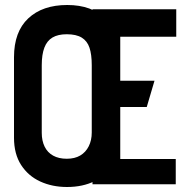

<svg xmlns="http://www.w3.org/2000/svg" viewBox="-20 -737 757 768"><path d="M350 0H683V-101H461L461 -309H567L598 -414H461V-590H685V-700H350ZM36 -508V-186Q36 -121 64.5 -77Q93 -33 141 -11Q189 11 248 11Q311 11 358.5 -12.5Q406 -36 432 -80.5Q458 -125 458 -186V-507Q458 -605 403 -661Q348 -717 249 -717Q150 -717 93 -663.5Q36 -610 36 -508ZM147 -206V-476Q147 -519 157.5 -546.5Q168 -574 190 -587Q212 -600 247 -600Q285 -600 307 -586.5Q329 -573 338 -546Q347 -519 347 -476V-207Q347 -176 335 -152Q323 -128 301 -115Q279 -102 247 -102Q215 -102 192.5 -114.5Q170 -127 158.5 -150.5Q147 -174 147 -206Z"/></svg>

Font: Advent Pro
Style: Regular
Weight: 400
Designer: VivaRado, Andreas Kalpakidis
Foundry: VivaRado, Andreas Kalpakidis
Version: Version 3.000